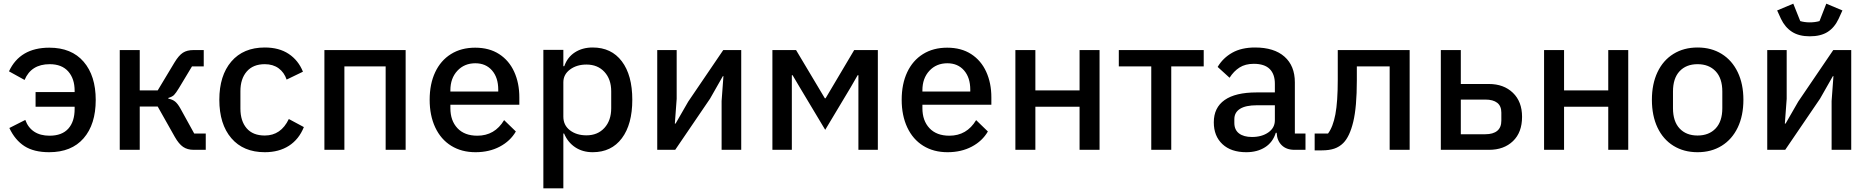

<svg xmlns="http://www.w3.org/2000/svg" viewBox="-20 -817 10200 1047"><path d="M174 -315H387V-322Q387 -388 352 -427.5Q317 -467 251 -467Q150 -467 114 -381L29 -428Q89 -557 249 -557Q370 -557 436 -480.5Q502 -404 502 -272Q502 -139 436 -63Q370 13 248 13Q165 13 113.5 -20Q62 -53 31 -119L118 -163Q133 -121 166.5 -99Q200 -77 250 -77Q318 -77 352.5 -115.5Q387 -154 387 -223V-235H174Z M633 -544H742V-324H840L932 -477Q955 -515 977.5 -529.5Q1000 -544 1035 -544H1091V-455H1027L956 -337Q939 -309 929 -299Q919 -289 898 -283V-279Q920 -275 934.5 -263.5Q949 -252 964 -225L1039 -89H1102V0H1036Q1002 0 978.5 -16Q955 -32 933 -71L840 -236H742V0H633Z M1176 -273Q1176 -405 1241.5 -481.5Q1307 -558 1424 -558Q1502 -558 1554.5 -523Q1607 -488 1632 -426L1543 -383Q1530 -422 1499.5 -444.5Q1469 -467 1424 -467Q1360 -467 1325.5 -427Q1291 -387 1291 -320V-225Q1291 -157 1325 -117.5Q1359 -78 1424 -78Q1512 -78 1555 -168L1637 -124Q1610 -57 1555.5 -22Q1501 13 1424 13Q1307 13 1241.5 -63.5Q1176 -140 1176 -273Z M1749 0V-544H2192V0H2083V-455H1858V0Z M2323 -273Q2323 -359 2353 -423Q2383 -487 2439 -522Q2495 -557 2571 -557Q2648 -557 2702 -522Q2756 -487 2784 -425.5Q2812 -364 2812 -286V-246H2436V-227Q2436 -159 2474.5 -118Q2513 -77 2583 -77Q2678 -77 2729 -162L2793 -100Q2763 -48 2705.5 -17.5Q2648 13 2573 13Q2497 13 2440.5 -22Q2384 -57 2353.5 -122Q2323 -187 2323 -273ZM2436 -318H2697V-328Q2697 -394 2663 -433Q2629 -472 2572 -472Q2512 -472 2474 -431Q2436 -390 2436 -325Z M2943 210V-545H3052V-456H3057Q3074 -505 3115 -531.5Q3156 -558 3212 -558Q3314 -558 3371 -482.5Q3428 -407 3428 -273Q3428 -139 3371 -63Q3314 13 3212 13Q3157 13 3116.5 -14Q3076 -41 3056 -89H3052V210ZM3313 -227V-319Q3313 -385 3276 -425Q3239 -465 3178 -465Q3125 -465 3088.5 -438Q3052 -411 3052 -368V-181Q3052 -134 3088 -106.5Q3124 -79 3178 -79Q3239 -79 3276 -119.5Q3313 -160 3313 -227Z M3564 0V-544H3670V-278L3660 -143H3664L3733 -263L3924 -544H4022V0H3915V-266L3925 -402H3922L3852 -279L3662 0Z M4298 0H4192V-544H4321L4478 -281H4482L4638 -544H4767V0H4661V-407H4657L4619 -341L4480 -109L4341 -341L4302 -407H4298Z M4897 -273Q4897 -359 4927 -423Q4957 -487 5013 -522Q5069 -557 5145 -557Q5222 -557 5276 -522Q5330 -487 5358 -425.5Q5386 -364 5386 -286V-246H5010V-227Q5010 -159 5048.5 -118Q5087 -77 5157 -77Q5252 -77 5303 -162L5367 -100Q5337 -48 5279.5 -17.5Q5222 13 5147 13Q5071 13 5014.5 -22Q4958 -57 4927.5 -122Q4897 -187 4897 -273ZM5010 -318H5271V-328Q5271 -394 5237 -433Q5203 -472 5146 -472Q5086 -472 5048 -431Q5010 -390 5010 -325Z M5517 0V-544H5626V-324H5867V-544H5976V0H5867V-235H5626V0Z M6258 0V-455H6081V-544H6544V-455H6367V0Z M6599 -150Q6599 -230 6658 -271.5Q6717 -313 6832 -313H6932V-360Q6932 -413 6903.5 -441Q6875 -469 6817 -469Q6771 -469 6739.5 -449Q6708 -429 6685 -393L6620 -452Q6649 -501 6699.5 -529.5Q6750 -558 6824 -558Q6928 -558 6984.5 -508Q7041 -458 7041 -368V-89H7099V0H7039Q6995 0 6969.5 -25Q6944 -50 6942 -91V-93H6937Q6921 -41 6878.5 -14Q6836 13 6776 13Q6693 13 6646 -31Q6599 -75 6599 -150ZM6932 -161V-243H6834Q6773 -243 6742 -223.5Q6711 -204 6711 -167V-147Q6711 -109 6736.5 -89.5Q6762 -70 6807 -70Q6861 -70 6896.5 -95Q6932 -120 6932 -161Z M7222 -89Q7249 -125 7262 -193.5Q7275 -262 7275 -383V-544H7667V0H7558V-455H7379V-378Q7379 -234 7359.5 -153Q7340 -72 7305 -37Q7284 -16 7256 -6.5Q7228 3 7188 3H7149V-89Z M7837 -544H7946V-359H8099Q8180 -359 8230 -311Q8280 -263 8280 -180Q8280 -95 8230.5 -47.5Q8181 0 8100 0H7837ZM8080 -85Q8122 -85 8144.5 -103.5Q8167 -122 8167 -159V-203Q8167 -239 8144.5 -256.5Q8122 -274 8080 -274H7946V-85Z M8400 0V-544H8509V-324H8750V-544H8859V0H8750V-235H8509V0Z M8988 -273Q8988 -359 9018.5 -423.5Q9049 -488 9105.5 -523Q9162 -558 9237 -558Q9312 -558 9368.5 -523Q9425 -488 9456 -423.5Q9487 -359 9487 -273Q9487 -186 9456 -121.5Q9425 -57 9368.5 -22Q9312 13 9237 13Q9162 13 9105.5 -22Q9049 -57 9018.5 -121.5Q8988 -186 8988 -273ZM9372 -227V-318Q9372 -390 9335.5 -428.5Q9299 -467 9237 -467Q9175 -467 9139 -428.5Q9103 -390 9103 -318V-227Q9103 -155 9139 -116.5Q9175 -78 9237 -78Q9299 -78 9335.5 -116.5Q9372 -155 9372 -227Z M9692 -714 9671 -760 9759 -797 9797 -702Q9821 -695 9849 -695Q9877 -695 9902 -702L9939 -797L10027 -760L10006 -714Q9984 -667 9946.5 -643Q9909 -619 9849 -619Q9790 -619 9752 -643.5Q9714 -668 9692 -714ZM9617 0V-544H9723V-278L9713 -143H9717L9786 -263L9977 -544H10075V0H9968V-266L9978 -402H9975L9905 -279L9715 0Z"/></svg>

Font: IBM Plex Sans JP Medm
Style: Regular
Weight: 500
Designer: Mike Abbink; Paul van der Laan; Pieter van Rosmalen; Wujin Sim; Yejin Wi; Jinhee Kim; Boomi Park; Yona Kim; Kichan Ma
Foundry: Sandoll Inc.
Version: Version 1.002